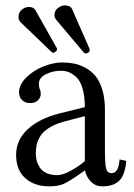

<svg xmlns="http://www.w3.org/2000/svg" viewBox="-20 -671 492 704"><path d="M61.5 -636.7Q73.2 -645.5 85.9 -645.5Q103 -645.5 109.9 -633.8L188 -495.1Q189 -494.1 189 -491.2Q189 -484.4 183.6 -481.4Q179.7 -477.5 175.3 -477.5Q171.4 -477.5 168.9 -480.5L55.2 -589.8Q47.9 -597.2 47.9 -608.9Q47.9 -626 61.5 -636.7ZM196.8 -644.5Q207.5 -651.4 217.8 -651.4Q220.7 -651.4 221.7 -650.9Q239.3 -649.4 244.6 -637.2L308.6 -491.2Q309.1 -490.2 309.1 -487.8Q309.1 -481.9 302.7 -477.5Q297.9 -475.1 294.4 -475.1Q290.5 -475.1 287.6 -478L185.5 -599.1Q179.7 -606.4 179.7 -614.7Q179.7 -634.8 196.8 -644.5ZM291 -245.1 212.4 -224.6Q180.7 -215.3 159.4 -201.9Q138.2 -188.5 128.2 -172.4Q118.2 -156.2 114.7 -141.4Q111.3 -126.5 111.3 -107.4Q111.3 -94.2 114.7 -81.5Q118.2 -68.8 126.2 -56.4Q134.3 -43.9 150.6 -36.4Q167 -28.8 189.5 -28.8Q210 -28.8 239 -44.7Q268.1 -60.5 291 -80.1ZM355.5 12.2Q329.1 12.2 312.3 -6.1Q295.4 -24.4 291.5 -46.4L268.6 -30.3Q231.4 -4.4 211.9 3.9Q192.4 12.2 160.2 12.2Q106 12.2 72.5 -17.8Q39.1 -47.9 39.1 -102.5Q39.1 -158.2 82 -197.5Q125 -236.8 199.2 -255.4L291 -278.3Q291 -318.4 282.7 -346.4Q274.4 -374.5 260.3 -387.7Q246.1 -400.9 232.7 -406.2Q219.2 -411.6 204.6 -411.6Q173.3 -411.6 147.9 -398.7Q122.6 -385.7 122.6 -364.3Q122.6 -351.6 126 -343.8Q129.4 -337.9 129.4 -325.7Q129.4 -314 119.4 -303.5Q109.4 -293 89.8 -293Q72.3 -293 61 -304Q49.8 -314.9 49.8 -332.5Q49.8 -360.4 75.9 -386.5Q102.1 -412.6 138.7 -427.2Q175.3 -441.9 207.5 -441.9Q231.4 -441.9 252.2 -437.7Q272.9 -433.6 294.2 -421.9Q315.4 -410.2 330.6 -391.6Q345.7 -373 355.2 -341.8Q364.7 -310.5 364.7 -269.5V-122.6Q364.7 -71.8 368.9 -54Q373 -36.1 389.2 -36.1Q415 -36.1 418.5 -86.4L442.9 -81.1Q438.5 -28.8 417.2 -8.3Q396 12.2 355.5 12.2Z"/></svg>

Font: Libertinage
Style: f
Weight: 400
Designer: OSP
Foundry: OSP
Version: Version 1.0; 2008; OFL relea